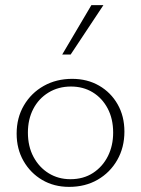

<svg xmlns="http://www.w3.org/2000/svg" viewBox="-20 -724 551 750"><path d="M250 6Q191 6 145 -21Q99 -48 72 -95Q45 -142 45 -202Q45 -264 73.5 -312.5Q102 -361 151 -388.5Q200 -416 262 -416Q321 -416 367 -389.5Q413 -363 439.5 -316.5Q466 -270 466 -210Q466 -148 438 -99Q410 -50 361.5 -22Q313 6 250 6ZM255 -24Q306 -24 343.5 -48.5Q381 -73 401.5 -114Q422 -155 422 -206Q422 -260 400.5 -300.5Q379 -341 342 -363.5Q305 -386 257 -386Q208 -386 169.5 -362.5Q131 -339 110 -298.5Q89 -258 89 -206Q89 -152 111 -111Q133 -70 170.5 -47Q208 -24 255 -24ZM223 -511 337 -704H384L256 -511Z"/></svg>

Font: Ysabeau Infant ExtraLight
Style: Regular
Weight: 250
Designer: Christian Thalmann (Catharsis Fonts)
Version: Version 2.001;gftools[0.9.30]; featfreeze: ss01,ss02,lnum